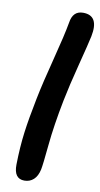

<svg xmlns="http://www.w3.org/2000/svg" viewBox="-106 -909 559 1072"><g transform="rotate(10 174.0 -373.0)"><path d="M113.8 117.2Q53.7 117.2 55.2 36.1Q57.1 -65.4 67.9 -147.2Q78.6 -229 102.1 -345.2Q121.1 -439.9 157.5 -580.3Q193.8 -720.7 207 -794.9Q216.8 -862.8 274.9 -862.8Q367.2 -862.8 342.8 -741.2Q334 -699.2 301.5 -573Q269 -446.8 252 -360.8Q223.1 -214.4 212.2 -100.6Q201.2 13.2 195.8 39.1Q187.5 78.1 166 97.7Q144.5 117.2 113.8 117.2Z"/></g></svg>

Font: Shantell Sans Bouncy
Style: Bold Italic
Weight: 700
Italic angle: -11.31°
Designer: Stephen Nixon, Anya Danilova, Shantell Martin
Foundry: Arrow Type
Version: Version 1.006;[9816181b4]